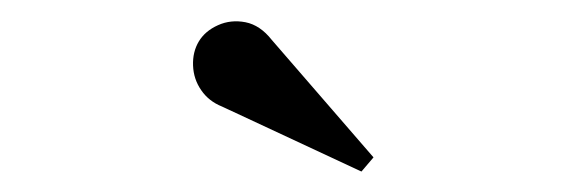

<svg xmlns="http://www.w3.org/2000/svg" viewBox="-20 -1003 540 183"><path d="M324.5 -839.5 191.5 -901.5Q179 -906.5 171.8 -917Q164.5 -927.5 164 -940.5Q163.5 -953.5 169.5 -963.5Q175.5 -973.5 187.8 -979Q200 -984.5 214 -981.8Q228 -979 239 -965L336 -853Z"/></svg>

Font: Bodoni Moda 11pt Medium
Style: Regular
Weight: 500
Designer: Owen Earl
Foundry: indestructible type
Version: Version 2.004